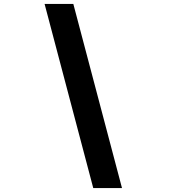

<svg xmlns="http://www.w3.org/2000/svg" viewBox="-20 -820 890 982"><path d="M208 -800H355L604 142H457Z"/></svg>

Font: League Mono Wide
Style: Bold
Weight: 700
Width: 8
Designer: Tyler Finck
Foundry: The League of Moveable Type / Tyler Finck
Version: Version 2.210